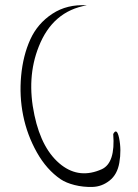

<svg xmlns="http://www.w3.org/2000/svg" viewBox="-20 -947 543 758"><path d="M323 -926Q188 -903 133 -763Q84 -640 116 -492Q145 -355 223 -295Q295 -240 382 -279Q436 -304 427 -418Q441 -444 450 -403Q460 -355 451 -304Q443 -258 412.5 -234Q382 -210 345 -209Q308 -208 274.5 -216.5Q241 -225 220 -239Q164 -277 125.5 -345.5Q87 -414 71.5 -491Q56 -568 63.5 -648Q71 -728 99.5 -791Q128 -854 186.5 -892.5Q245 -931 323 -926Z"/></svg>

Font: YamSuf
Style: Regular
Weight: 400
Version: Version 1.1